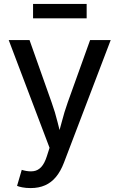

<svg xmlns="http://www.w3.org/2000/svg" viewBox="-20 -750 609 978"><path d="M66.9 196.8 90.8 115.2 101.6 118.2Q128.9 125 151.1 121.8Q173.3 118.7 190.2 100.6Q207 82.5 218.8 45.4L232.4 2.9L24.4 -545.9H130.4L242.7 -229Q261.2 -177.7 273.4 -127.2Q285.6 -76.7 299.8 -27.8H267.1Q281.2 -76.7 294.2 -127.4Q307.1 -178.2 325.2 -229L439 -545.9H543.9L305.7 78.6Q289.1 122.1 265.4 150.9Q241.7 179.7 209.7 193.8Q177.7 208 136.2 208Q111.8 208 93.5 204.3Q75.2 200.7 66.9 196.8ZM421.4 -730V-656.7H148.4V-730Z"/></svg>

Font: Inter Cardless
Style: Regular
Weight: 400
Designer: Rasmus Andersson
Foundry: rsms
Version: Version 4.001;git-9221beed3